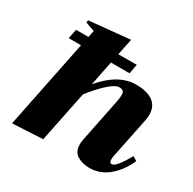

<svg xmlns="http://www.w3.org/2000/svg" viewBox="-157 -866 1045 1038"><g transform="rotate(30 366.0 -346.5)"><path d="M727 -149Q697 -80 644.5 -35Q592 10 524 10Q481 10 449 -9.5Q417 -29 417 -76Q417 -89 420 -105L472 -362Q480 -400 480 -417Q480 -435 472.5 -442Q465 -449 448 -449Q424 -449 383.5 -412.5Q343 -376 297 -318L232 0L43 10L155 -542H78L90 -601H167L176 -643Q150 -651 118 -664L121 -678L375 -703L354 -601H469L458 -542H342L311 -389Q411 -507 520 -507Q590 -507 626.5 -480Q663 -453 663 -401Q663 -381 659 -364L608 -115Q605 -102 605 -90Q605 -68 620 -68Q647 -68 700 -165Z"/></g></svg>

Font: Trirong Black
Style: Italic
Weight: 900
Italic angle: -12°
Designer: Katatrad Team
Foundry: CadsonDemak
Version: Version 1.001